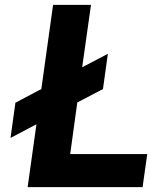

<svg xmlns="http://www.w3.org/2000/svg" viewBox="-20 -765 652 785"><path d="M93 0 129 -257 23 -201 43 -345 149 -401 197 -745H352L316 -490L421 -545L401 -401L296 -346L267 -135H582L563 0Z"/></svg>

Font: Plus Jakarta Sans ExtraBold
Style: Italic
Weight: 800
Italic angle: -8°
Designer: Gumpita Rahayu
Foundry: Tokotype
Version: Version 2.071; ttfautohint (v1.8.4.7-5d5b);gftools[0.9.29]